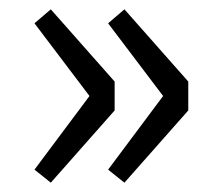

<svg xmlns="http://www.w3.org/2000/svg" viewBox="-20 -458 469 412"><path d="M89 -66 54 -94 172 -252 54 -408 89 -438 226 -283V-221ZM247 -66 212 -94 330 -252 212 -408 247 -438 384 -283V-221Z"/></svg>

Font: Processing Sans Pro
Style: Regular
Weight: 400
Designer: Paul D. Hunt
Foundry: Adobe Systems Incorporated
Version: Version 2.020;PS 2.000;hotconv 1.0.86;makeotf.lib2.5.63406